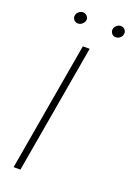

<svg xmlns="http://www.w3.org/2000/svg" viewBox="-165 -936 680 995"><g transform="rotate(20 175.0 -438.5)"><path d="M208.5 -710.9 85.4 0H47.9L170.9 -710.9ZM76.7 -846.2Q77.6 -857.9 87.9 -867.2Q98.1 -876.5 111.8 -877Q125 -877 134.3 -867.4Q143.6 -857.9 142.1 -845.2Q140.6 -833 130.1 -823.2Q119.6 -813.5 106.4 -813.5Q92.3 -813.5 83.7 -823.2Q75.2 -833 76.7 -846.2ZM285.2 -845.7Q286.6 -857.9 296.9 -867.7Q307.1 -877.4 320.3 -877.4Q334.5 -877.4 343 -867.7Q351.6 -857.9 350.1 -845.2Q349.1 -832.5 338.9 -823Q328.6 -813.5 314.9 -813.5Q301.3 -813 292.7 -823Q284.2 -833 285.2 -845.7Z"/></g></svg>

Font: Roboto Condensed ExtraLight
Style: Italic
Weight: 250
Italic angle: -12°
Designer: Christian Robertson
Foundry: Google
Version: Version 3.008; 2023